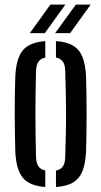

<svg xmlns="http://www.w3.org/2000/svg" viewBox="-20 -780 426 808"><path d="M44.5 -140Q43.5 -174.5 42.8 -215.2Q42 -256 42 -299Q42 -342 42.5 -383.2Q43 -424.5 44.5 -460Q48 -533.5 75.8 -567.8Q103.5 -602 170.5 -607V-537.5Q150.5 -533.5 141.5 -519.8Q132.5 -506 131.5 -480Q130.5 -431.5 129.8 -387.2Q129 -343 129 -300Q129 -257 129.8 -212.8Q130.5 -168.5 131.5 -120Q132.5 -94 141.5 -80.5Q150.5 -67 170.5 -62.5V7Q103.5 2 75.8 -32.2Q48 -66.5 44.5 -140ZM215.5 7V-62Q236 -66.5 245 -80.2Q254 -94 254.5 -120Q256 -169 257 -213Q258 -257 258 -300Q258 -343 257 -387.2Q256 -431.5 254.5 -480Q254 -506.5 245 -520Q236 -533.5 215.5 -538V-607Q261 -604 287.8 -587.8Q314.5 -571.5 327 -540.2Q339.5 -509 342 -460Q343 -425.5 343.8 -384.5Q344.5 -343.5 344.5 -300.8Q344.5 -258 343.8 -216.8Q343 -175.5 342 -140Q339.5 -91.5 327 -60Q314.5 -28.5 287.8 -12.2Q261 4 215.5 7ZM105.5 -640.5 192 -760.5H255L168.5 -640.5ZM212 -640.5 299 -760.5H361.5L275 -640.5Z"/></svg>

Font: Big Shoulders Stencil Display Thin SemiBold
Style: Regular
Weight: 600
Version: Version 2.001